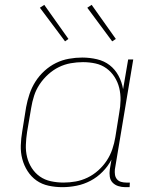

<svg xmlns="http://www.w3.org/2000/svg" viewBox="-20 -766 640 794"><path d="M238 8Q209 8 181 2Q153 -4 131 -19.5Q109 -35 94 -58.5Q79 -82 72 -109Q65 -136 66 -165Q67 -194 72 -223L88 -323Q93 -350 102 -377Q111 -404 126.5 -428.5Q142 -453 164 -473Q186 -493 211.5 -505.5Q237 -518 265 -523Q293 -528 320 -528Q351 -528 381 -521Q411 -514 433.5 -496.5Q456 -479 470 -453Q484 -427 489 -397L510 -520H531L455 -65Q454 -54 455.5 -43.5Q457 -33 463.5 -25Q470 -17 480.5 -14Q491 -11 502 -11H517L516 8H498Q483 8 469 3.5Q455 -1 445.5 -11Q436 -21 434 -35.5Q432 -50 434 -65L441 -106Q427 -79 404.5 -56Q382 -33 354.5 -18.5Q327 -4 297 2Q267 8 238 8ZM243 -11Q268 -11 293 -15.5Q318 -20 342 -31.5Q366 -43 386.5 -61.5Q407 -80 421.5 -102Q436 -124 444.5 -149Q453 -174 457 -199L473 -299Q478 -325 478.5 -351.5Q479 -378 473 -402.5Q467 -427 453.5 -448Q440 -469 420 -483.5Q400 -498 375 -503.5Q350 -509 323 -509Q298 -509 272.5 -504.5Q247 -500 223.5 -488.5Q200 -477 179.5 -458.5Q159 -440 144 -417.5Q129 -395 121 -370Q113 -345 109 -320L92 -220Q88 -194 87 -167.5Q86 -141 92 -116.5Q98 -92 111.5 -71Q125 -50 145 -36Q165 -22 190.5 -16.5Q216 -11 243 -11ZM444 -595 341 -734 359 -746 459 -605ZM249 -595 145 -734 163 -746 263 -605Z"/></svg>

Font: Iosevka Thin Extended
Style: Italic
Weight: 100
Width: 7
Italic angle: -9°
Monospace: yes
Designer: Belleve Invis
Foundry: Belleve Invis
Version: Version 32.5.0; ttfautohint (v1.8.4)